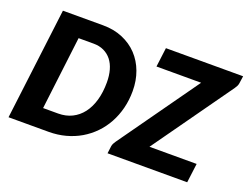

<svg xmlns="http://www.w3.org/2000/svg" viewBox="-111 -953 1517 1178"><g transform="rotate(20 647.5 -364.0)"><path d="M689.5 -411Q689.5 -351.5 676 -298.2Q662.5 -245 637.5 -199.2Q612.5 -153.5 576.8 -116.8Q541 -80 496.8 -54Q452.5 -28 400.2 -14Q348 0 290.5 0H28.5L118.5 -728.5H380.5Q452 -728.5 509.2 -704.2Q566.5 -680 606.5 -637.5Q646.5 -595 668 -537Q689.5 -479 689.5 -411ZM522.5 -407Q522.5 -451.5 512.2 -487.8Q502 -524 481.8 -549.5Q461.5 -575 432 -589Q402.5 -603 364.5 -603H266.5L208.5 -125.5H306.5Q356.5 -125.5 396.5 -145.2Q436.5 -165 464.5 -201.5Q492.5 -238 507.5 -290Q522.5 -342 522.5 -407ZM1288 -679.5Q1286.5 -669.5 1281.8 -660.5Q1277 -651.5 1271 -643L903 -125.5H1211L1195 0H675L681 -48Q682.5 -58 687.2 -67Q692 -76 698 -84.5L1066.5 -603H775L791 -728.5H1295Z"/></g></svg>

Font: Lato ExtraBold
Style: Italic
Weight: 800
Italic angle: -7°
Designer: Lukasz Dziedzic with Adam Twardoch and Botio Nikoltchev
Foundry: tyPoland Lukasz Dziedzic
Version: Version 2.015; 2015-08-06; http://www.latofonts.com/